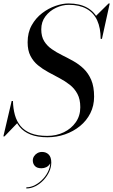

<svg xmlns="http://www.w3.org/2000/svg" viewBox="-42 -780 656 1112"><path d="M233 15Q174.5 15 135 -0.8Q95.5 -16.5 72 -45Q48.5 -73.5 37.8 -111.8Q27 -150 25.5 -195H33Q34 -151.5 44.2 -114.5Q54.5 -77.5 77 -50.2Q99.5 -23 137.2 -8Q175 7 231.5 7Q284.5 7 327.8 -14Q371 -35 397 -72.2Q423 -109.5 423 -159Q423 -205 406.5 -236Q390 -267 362.8 -288.5Q335.5 -310 303 -327.2Q270.5 -344.5 238 -362Q205.5 -379.5 178.2 -401.8Q151 -424 134.5 -456Q118 -488 118 -535Q118 -591.5 141.5 -633.5Q165 -675.5 202 -703.8Q239 -732 279.8 -746Q320.5 -760 355 -760Q419 -760 462.2 -736Q505.5 -712 527 -666.2Q548.5 -620.5 548.5 -555H541Q541 -618 520.8 -662Q500.5 -706 459.2 -729Q418 -752 356.5 -752Q318.5 -752 281.8 -734.5Q245 -717 221 -685.2Q197 -653.5 197 -610Q197 -568.5 213.8 -541.5Q230.5 -514.5 257.8 -495.5Q285 -476.5 317.5 -460.5Q350 -444.5 382.8 -426.2Q415.5 -408 442.8 -381.8Q470 -355.5 486.5 -316.8Q503 -278 503 -220Q503 -167.5 481.2 -124.2Q459.5 -81 421.5 -50Q383.5 -19 335 -2Q286.5 15 233 15ZM-22.5 10 25.5 -195H33L34 -149.5Q39 -124.5 45 -105Q51 -85.5 60 -69L-16 10ZM541 -555 543.5 -585Q540.5 -609.5 534.5 -634.5Q528.5 -659.5 512.5 -686.5L587 -760H593.5L548.5 -555ZM110.5 311.5V305Q136.5 305 162.5 291Q188.5 277 209.2 254Q230 231 241 203Q252 175 247.5 146.5H253.5Q253.5 160 245.8 171.2Q238 182.5 225.5 188.5Q213 194.5 198 194.5Q172 194.5 160 181.2Q148 168 148 149.5Q148 136.5 155 125.2Q162 114 174.2 107Q186.5 100 201.5 100Q225 100 240 115Q255 130 255 161.5Q255 188.5 242.8 215Q230.5 241.5 209.8 263.5Q189 285.5 163.2 298.5Q137.5 311.5 110.5 311.5Z"/></svg>

Font: Bodoni Moda 28pt
Style: Italic
Weight: 400
Italic angle: -13°
Designer: Owen Earl
Foundry: indestructible type
Version: Version 2.004